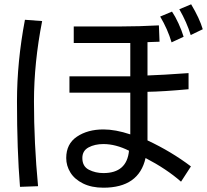

<svg xmlns="http://www.w3.org/2000/svg" viewBox="-20 -775 963 893"><path d="M867 -612Q849 -671 814 -732L869 -755Q908 -690 923 -639ZM778 -578Q760 -639 725 -698L780 -721Q795 -699 810 -666.5Q825 -634 834 -604ZM73 94Q59 -78 59 -303Q59 -488 96 -683L176 -677Q138 -483 138 -303Q138 -110 157 91ZM822 70Q755 11 657 -40Q626 98 461 98Q406 98 366.5 78.5Q327 59 307.5 27.5Q288 -4 288 -40Q288 -106 338 -139.5Q388 -173 461 -173Q517 -173 586 -150V-344H303V-420H586V-575H323V-652H543Q626 -652 719 -657L722 -581Q680 -579 666 -579V-424Q731 -426 857 -435V-360Q737 -349 666 -348V-122Q777 -70 868 -1ZM461 -105Q421 -105 392 -89.5Q363 -74 363 -40Q363 -1 393.5 14.5Q424 30 461 30Q570 30 580 -74Q518 -105 461 -105Z"/></svg>

Font: LINE Seed Sans KR Regular
Style: Regular
Weight: 400
Designer: LINE VX Design & Sandoll Inc & Dalton Maag Ltd
Foundry: Sandoll Inc.
Version: Version 1.000